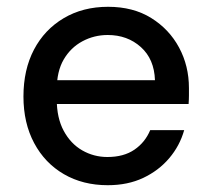

<svg xmlns="http://www.w3.org/2000/svg" viewBox="-20 -533 619 565"><path d="M297 12Q224 12 168 -20.5Q112 -53 80.5 -112Q49 -171 49 -249Q49 -328 80 -387Q111 -446 167.5 -479.5Q224 -513 298 -513Q372 -513 425 -480Q478 -447 507 -393Q536 -339 536 -274Q536 -264 536 -252.5Q536 -241 535 -227H122V-297H436Q434 -359 394.5 -394.5Q355 -430 297 -430Q257 -430 222.5 -411.5Q188 -393 167.5 -358Q147 -323 147 -269V-241Q147 -186 167.5 -148Q188 -110 222 -90.5Q256 -71 296 -71Q344 -71 375.5 -92.5Q407 -114 422 -150H522Q509 -104 478 -67.5Q447 -31 401.5 -9.5Q356 12 297 12Z"/></svg>

Font: DMSans_18ptMedium
Style: Regular
Weight: 500
Designer: Colophon Foundry, Jonny Pinhorn
Foundry: Colophon Foundry
Version: Version 4.004;gftools[0.9.30]